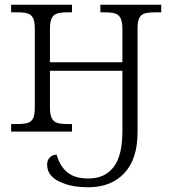

<svg xmlns="http://www.w3.org/2000/svg" viewBox="-20 -556 712 811"><path d="M250 219Q179 194 179 140Q179 121 190 109.5Q201 98 219 97Q233 146 264.5 172Q296 198 353 198Q423 198 460 149.5Q497 101 497 -1V-257H191V-102Q191 -71 199 -56Q207 -41 223 -36.5Q239 -32 271 -32H284V0H27V-32H48Q80 -32 96 -36.5Q112 -41 119.5 -55.5Q127 -70 127 -102V-433Q127 -465 119.5 -480Q112 -495 96 -499.5Q80 -504 49 -504H27V-536H284V-504H270Q239 -504 223 -499.5Q207 -495 199 -480Q191 -465 191 -434V-293H497V-433Q497 -464 489 -479.5Q481 -495 465 -499.5Q449 -504 417 -504H404V-536H661V-504H640Q609 -504 592.5 -499.5Q576 -495 568.5 -480Q561 -465 561 -434V3Q561 116 505 175.5Q449 235 353 235Q291 235 250 219Z"/></svg>

Font: Noto Serif Light
Style: Regular
Weight: 300
Designer: Monotype Design Team
Foundry: Monotype Imaging Inc.
Version: Version 1.001